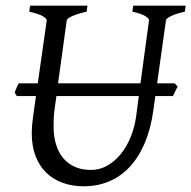

<svg xmlns="http://www.w3.org/2000/svg" viewBox="-20 -635 668 670"><path d="M296.9 -42Q328.6 -42 355.5 -57.6Q382.3 -73.2 402.8 -99.1Q423.3 -125 436.8 -158.7Q450.2 -192.4 455.1 -229L464.4 -299.8H176.8L169.9 -249Q168 -234.9 167.5 -220.7Q167 -206.5 167 -193.8Q167 -159.7 175.3 -131.8Q183.6 -104 200 -84Q216.3 -64 240.7 -53Q265.1 -42 296.9 -42ZM625 -594.2Q594.2 -587.4 577.1 -579.1Q560.1 -570.8 559.1 -564L528.3 -344.2H589.8L599.6 -333L583.5 -299.8H522L515.1 -250Q506.3 -186 485.4 -136.5Q464.4 -86.9 433.1 -53.2Q401.9 -19.5 361.1 -2.2Q320.3 15.1 272 15.1Q231.9 15.1 198.5 2.9Q165 -9.3 141.1 -32.7Q117.2 -56.2 104 -90.6Q90.8 -125 90.8 -169.9Q90.8 -195.8 95.2 -226.1L105.5 -299.8H38.6L31.2 -312Q33.7 -319.3 37.4 -327.9Q41 -336.4 44.9 -344.2H111.8L143.1 -564Q144 -569.8 128.9 -578.6Q113.8 -587.4 82 -594.2L85 -615.2H285.2L282.2 -594.2Q251.5 -587.4 232.7 -579.1Q213.9 -570.8 212.9 -564L182.6 -344.2H470.2L500 -564Q501 -569.8 487.3 -578.6Q473.6 -587.4 441.9 -594.2L444.8 -615.2H627.9Z"/></svg>

Font: Gentium Basic
Style: Italic
Weight: 400
Italic angle: -8°
Designer: J. Victor Gaultney and Annie Olsen
Foundry: SIL International
Version: Version 1.102; 2013; Maintenance release